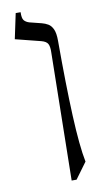

<svg xmlns="http://www.w3.org/2000/svg" viewBox="-91 -625 445 885"><g transform="rotate(-10 131.5 -182.5)"><path d="M220 -425Q220 -219 226.5 -74Q233 71 248 145L193 220H170L180 -378Q181 -405 174 -418Q167 -431 144 -437L25 -467L50 -585H73Q72 -557 80 -547Q88 -537 104 -532L160 -518Q176 -514 189.5 -506Q203 -498 211.5 -479.5Q220 -461 220 -425Z"/></g></svg>

Font: Bona Nova
Style: Regular
Weight: 400
Designer: Mateusz Machalski
Foundry: Capitalics
Version: Version 4.001; ttfautohint (v1.8.3)